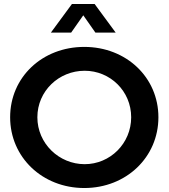

<svg xmlns="http://www.w3.org/2000/svg" viewBox="-20 -940 849 966"><path d="M456 -920H342L236 -776H338L399 -863L460 -776H562ZM404 -704C193 -704 31 -552 31 -350C31 -149 193 6 404 6C615 6 777 -149 777 -350C777 -551 615 -704 404 -704ZM406 -584C534 -584 640 -482 640 -350C640 -218 534 -114 406 -114C277 -114 168 -218 168 -350C168 -482 276 -584 406 -584Z"/></svg>

Font: Montserrat_SPRD_medium Medium
Style: Regular
Weight: 400
Designer: Julieta Ulanovsky edited by Nelly Hempel
Foundry: Julieta Ulanovsky
Version: Version 4.000;PS 004.000;hotconv 1.0.88;makeotf.lib2.5.64775